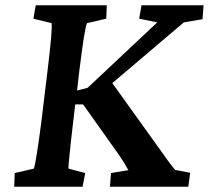

<svg xmlns="http://www.w3.org/2000/svg" viewBox="-20 -710 794 730"><path d="M398 0H696L703 -53L646 -64C633 -79 615 -103 577 -157L407 -394L679 -625L750 -637L754 -690H518L509 -639L578 -625L313 -376L273 -366L282 -444C295 -549 305 -613 311 -622L384 -639L386 -690H116L107 -639L176 -622C179 -613 174 -547 161 -444L137 -245C124 -144 113 -79 109 -69L36 -52L34 0H294L304 -52L240 -69C240 -79 246 -144 258 -245L266 -313H296L433 -120C450 -95 459 -80 468 -63L402 -52Z"/></svg>

Font: TPK Tissa Web SemiBold
Style: Italic
Weight: 600
Italic angle: -7°
Designer: Jacques Le Bailly, Suppakit Chalermlarp | Katatrad Co.,Ltd.
Foundry: Jacques Le Bailly, Cadson Demak Co.,Ltd.
Version: Version 5.000;Glyphs 3.1.2 (3151)